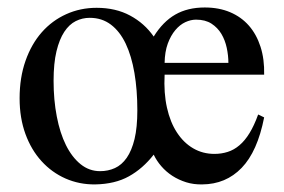

<svg xmlns="http://www.w3.org/2000/svg" viewBox="-20 -481 763 516"><path d="M349.1 -184.6Q349.1 -239.3 341.3 -284.9Q333.5 -330.6 317.9 -363.5Q302.2 -396.5 278.1 -414.8Q253.9 -433.1 221.2 -433.1Q201.2 -433.1 183.6 -424.3Q166 -415.5 152.8 -395.5Q139.6 -375.5 131.8 -343.3Q124 -311 124 -263.7Q124 -212.4 132.6 -168Q141.1 -123.5 157.2 -91.1Q173.3 -58.6 196.5 -39.8Q219.7 -21 249 -21Q270.5 -21 288.8 -29.3Q307.1 -37.6 320.6 -56.9Q334 -76.2 341.6 -107.4Q349.1 -138.7 349.1 -184.6ZM593.8 -312Q593.8 -331.5 589.4 -352.3Q585 -373 575 -389.9Q564.9 -406.7 548.3 -417.5Q531.7 -428.2 506.8 -428.2Q492.7 -428.2 478 -421.4Q463.4 -414.6 451.2 -400.1Q439 -385.7 430.9 -363.8Q422.9 -341.8 422.4 -312ZM689.9 -165.5Q671.9 -73.7 629.4 -29.8Q586.9 14.2 523.4 14.6Q500.5 15.1 480.2 8.8Q460 2.4 443.1 -8.5Q426.3 -19.5 413.6 -34.2Q400.9 -48.8 393.1 -65.4Q363.8 -27.8 326.4 -7.1Q289.1 13.7 235.8 14.6Q193.4 15.1 156.2 -1.2Q119.1 -17.6 91.6 -47.9Q64 -78.1 48.3 -121.1Q32.7 -164.1 32.7 -216.8Q32.7 -272.5 48.6 -317.6Q64.5 -362.8 92.3 -394.3Q120.1 -425.8 158 -442.9Q195.8 -460 239.7 -460Q291 -460 329.6 -439.2Q368.2 -418.5 393.1 -382.8Q418 -422.9 451.2 -441.9Q484.4 -460.9 530.3 -460.9Q568.4 -460.9 598.4 -448.2Q628.4 -435.5 648.9 -412.1Q669.4 -388.7 680.2 -355.2Q690.9 -321.8 689.9 -280.3H422.4Q419.9 -231 428.7 -191.7Q437.5 -152.3 455.6 -124.8Q473.6 -97.2 499.3 -82.3Q524.9 -67.4 556.2 -67.4Q575.2 -67.4 592 -72.8Q608.9 -78.1 623.5 -90.6Q638.2 -103 650.6 -123.3Q663.1 -143.6 673.8 -173.3Z"/></svg>

Font: Doulos SIL Viet
Style: Regular
Weight: 400
Designer: Walt Agee, Victor Gaultney, Peter Martin, Debbi Hosken, Becca Hirsbrunner
Foundry: SIL International
Version: Version 5.000